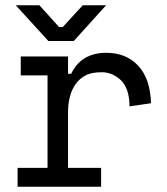

<svg xmlns="http://www.w3.org/2000/svg" viewBox="-20 -711 636 731"><path d="M239 -430H251Q289 -510 385 -510Q460 -510 506 -461Q552 -412 555 -318L473 -306Q473 -374 440 -406Q407 -436 368 -436Q328 -436 306 -424Q283 -412 268 -391Q239 -350 239 -282V-72H365V0H47V-72H161V-424H59V-496H239ZM261 -555H164L40 -691H130L205 -608H219L295 -691H384Z"/></svg>

Font: Rilu
Style: Regular
Weight: 500
Designer: Alí Sinisterra
Foundry: Alí Sinisterra
Version: 0.1